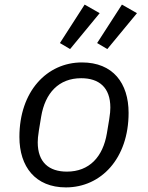

<svg xmlns="http://www.w3.org/2000/svg" viewBox="-20 -798 640 830"><path d="M264.9 12.1C416.9 12.1 535.9 -112.9 535.9 -310C535.9 -438.9 468 -528.1 334.2 -528.1C182.9 -528.1 63.9 -403.1 63.9 -206C63.9 -77.1 133.2 12.1 264.9 12.1ZM143.1 -182.9C143.1 -195 144.2 -209.9 148.1 -234L158 -294C175.1 -396 234 -459.9 331 -459.9C408 -459.9 457 -420.1 457 -333.1C457 -321 456 -306.1 452.1 -282L442.1 -221.9C425.1 -120 366.1 -56.1 269.2 -56.1C192.1 -56.1 143.1 -95.9 143.1 -182.9ZM239 -611.9 283 -585.9 410.9 -741.1 345.9 -778.1ZM399.9 -611.9 443.9 -585.9 572.1 -741.1 507.1 -778.1Z"/></svg>

Font: Margiela Mono Italic Italic
Style: Regular
Weight: 400
Designer: Mike Abbink, Paul van der Laan, Pieter van Rosmalen
Foundry: Bold Monday
Version: Version 2.003 2021